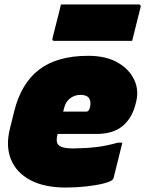

<svg xmlns="http://www.w3.org/2000/svg" viewBox="-20 -820 650 860"><path d="M375 -570Q455 -570 507 -540Q559 -510 581 -463Q603 -416 590 -365L587 -353Q571 -290 528.5 -255Q486 -220 412 -220H238Q234 -206 234 -193.5Q234 -181 240 -173Q254 -155 307 -155Q370 -156 414 -161.5Q458 -167 508 -181H528Q518 -141 508.5 -102Q499 -63 489 -24Q488 -19 484 -15Q475 -6 443 2Q411 10 366.5 15Q322 20 274 20Q179 20 116.5 -13Q54 -46 29.5 -105Q5 -164 24 -242L43 -319Q74 -446 155 -508Q236 -570 375 -570ZM340 -395Q314 -395 294 -379.5Q274 -364 268 -339L263 -320H367Q372 -320 376 -324Q380 -328 383 -339Q389 -365 379 -380Q369 -395 340 -395ZM253 -800H601Q612 -800 610 -789Q605 -770 598 -741.5Q591 -713 584 -685Q577 -657 572 -637H223Q212 -637 215 -648Q220 -668 227 -696Q234 -724 241.5 -752.5Q249 -781 253 -800Z"/></svg>

Font: Recursive Sn Lnr St XBk
Style: Italic
Weight: 1000
Italic angle: -15°
Version: Version 1.079;hotconv 1.0.112;makeotfexe 2.5.65598; ttfautoh